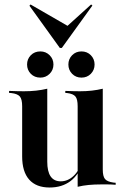

<svg xmlns="http://www.w3.org/2000/svg" viewBox="-20 -819 554 851"><path d="M189.5 -416.1V-208.1H78.2V-348.4Q78.2 -379 68.1 -391.1Q58.1 -403.2 30.6 -406.5L20.2 -407.3V-416.1Q41.1 -415.3 56 -414.9Q71 -414.5 86.3 -414.5Q114.5 -414.5 140.3 -417.3Q166.1 -420.2 189.5 -425.8ZM189.5 -208.1V-102.4Q189.5 -58.9 204.4 -37.1Q219.4 -15.3 249.2 -15.3Q280.6 -15.3 306 -39.1Q331.5 -62.9 349.2 -111.3L351.6 -107.3Q330.6 -45.2 292.7 -16.5Q254.8 12.1 200 12.1Q140.3 12.1 109.3 -23Q78.2 -58.1 78.2 -125.8V-208.1ZM324.2 0V-208.1H435.5V-67.7Q435.5 -37.9 445.2 -25.8Q454.8 -13.7 483.1 -9.7L492.7 -8.9V0Q472.6 -1.6 457.7 -1.6Q442.7 -1.6 427.4 -1.6Q398.4 -1.6 373 0.8Q347.6 3.2 324.2 8.9ZM435.5 -416.1V-208.1H324.2V-348.4Q324.2 -379 314.5 -391.1Q304.8 -403.2 278.2 -406.5L269.4 -407.3V-416.1Q290.3 -415.3 305.2 -414.9Q320.2 -414.5 333.9 -414.5Q362.1 -414.5 387.1 -417.3Q412.1 -420.2 435.5 -425.8ZM341.1 -475Q316.1 -475 299.6 -491.9Q283.1 -508.9 283.1 -533.1Q283.1 -557.3 299.6 -574.2Q316.1 -591.1 341.1 -591.1Q366.1 -591.1 382.7 -574.2Q399.2 -557.3 399.2 -533.1Q399.2 -508.9 382.7 -491.9Q366.1 -475 341.1 -475ZM158.9 -475Q133.1 -475 116.5 -491.9Q100 -508.9 100 -533.1Q100 -557.3 116.5 -574.2Q133.1 -591.1 158.9 -591.1Q183.1 -591.1 200 -574.2Q216.9 -557.3 216.9 -533.1Q216.9 -508.9 200 -491.9Q183.1 -475 158.9 -475ZM383.9 -799.2 389.5 -794.4 254 -606.5H245.2L110.5 -793.5L115.3 -799.2L296.8 -694.4L265.3 -691.9Z"/></svg>

Font: Playfair 144pt SemiCondensed
Style: Bold
Weight: 700
Width: 4
Designer: Claus Eggers Sørensen
Foundry: Claus Eggers Sørensen
Version: Version 2.203